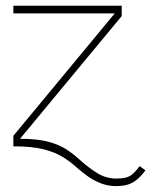

<svg xmlns="http://www.w3.org/2000/svg" viewBox="-20 -503 520 660"><path d="M379.4 136.7Q403.8 136.7 421.1 130.9Q438.5 125 452.6 112.8Q466.8 100.6 480 82.5L460 67.9Q442.4 92.3 427.2 101.6Q412.1 110.8 379.4 110.8Q343.8 110.8 312.7 91.1Q281.7 71.3 255.4 47.4Q233.9 27.3 208.5 10.7Q183.1 -5.9 145.5 -15.9Q107.9 -25.9 48.8 -25.9L398.4 -447.8V-483.4H25.9V-457H374.5L25.9 -36.1V0Q89.4 0 129.2 10Q168.9 20 195.3 36.4Q221.7 52.7 243.7 72.8Q262.2 89.4 283.2 104Q304.2 118.7 328.1 127.7Q352.1 136.7 379.4 136.7Z"/></svg>

Font: Estedad-FD VF
Style: Regular
Weight: 100
Designer: Amin Abedi
Version: Version 7.3